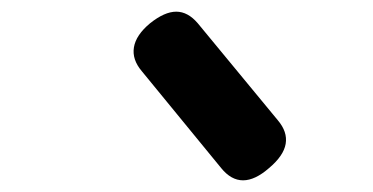

<svg xmlns="http://www.w3.org/2000/svg" viewBox="-20 -840 640 329"><path d="M359 -552 223 -718Q206 -738 209.5 -759Q213 -780 237 -800Q262 -820 282 -820Q302 -820 319 -800L456 -634Q473 -614 469.5 -593.5Q466 -573 441 -552Q417 -531 396.5 -531Q376 -531 359 -552Z"/></svg>

Font: Maple Mono NL SemiBold
Style: Italic
Weight: 600
Italic angle: -10°
Monospace: yes
Designer: subframe7536
Version: Version 7.000